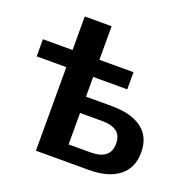

<svg xmlns="http://www.w3.org/2000/svg" viewBox="-127 -843 955 966"><g transform="rotate(20 350.0 -359.5)"><path d="M165.5 -447.3H6.8V-539.1H165.5V-718.8H309.3V-539.1H491.9V-447.3H309.3V-341.6H446.5Q552.5 -341.6 609.5 -298.6Q666.5 -255.6 666.5 -172.6Q666.5 -89.6 609.5 -44.8Q552.5 0 447.3 0H165.5ZM532.5 -170.9Q532.5 -213.9 506.2 -234.1Q479.9 -254.4 426.8 -254.4H309.3V-85.9H426.6Q479 -85.9 505.7 -106.9Q532.5 -127.9 532.5 -170.9Z"/></g></svg>

Font: Min Sans VF VF
Style: Regular
Weight: 400
Designer: Jinseong-Kim, NotoSansCJK, Nunito
Foundry: Jinseong-Kim
Version: Version 1.420;Glyphs 3.1.2 (3151)